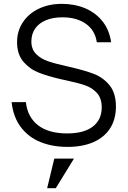

<svg xmlns="http://www.w3.org/2000/svg" viewBox="-20 -762 675 1010"><path d="M41 -224.6H116.2Q124.5 -146.5 179.9 -103.3Q235.4 -60.1 333.5 -60.1Q421.9 -60.1 468.5 -96.4Q515.1 -132.8 515.1 -196.8Q515.1 -244.6 490.5 -272.2Q465.8 -299.8 429 -312.7Q392.1 -325.7 327.6 -339.4L305.2 -344.2Q231.9 -360.8 183.3 -380.1Q134.8 -399.4 102.3 -438.2Q69.8 -477.1 69.8 -541Q69.8 -598.6 100.1 -644.5Q130.4 -690.4 183.8 -716.1Q237.3 -741.7 305.2 -741.7Q373.5 -741.7 429 -718Q484.4 -694.3 520 -648.9Q555.7 -603.5 564.5 -539.6H489.3Q480 -603 431.4 -637Q382.8 -670.9 308.6 -670.9Q258.3 -670.9 221.4 -655.5Q184.6 -640.1 164.8 -611.6Q145 -583 145 -543.9Q145 -502.9 169.7 -478Q194.3 -453.1 231.7 -440.2Q269 -427.2 333 -413.1L345.7 -410.2Q426.3 -391.6 474.4 -373Q522.5 -354.5 556.2 -313.5Q589.8 -272.5 589.8 -201.2Q589.8 -135.3 559.6 -87.6Q529.3 -40 472.2 -14.6Q415 10.7 335.4 10.7Q255.4 10.7 192.4 -14.9Q129.4 -40.5 89.6 -93.3Q49.8 -146 41 -224.6ZM265.6 72.3H369.1L273.4 228H228Z"/></svg>

Font: Glacial Indifference
Style: Regular
Weight: 400
Designer: Alfredo Marco Pradil
Foundry: Alfredo Marco Pradil
Version: Version 1.312